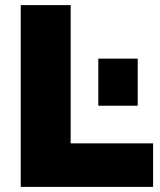

<svg xmlns="http://www.w3.org/2000/svg" viewBox="-20 -730 625 750"><path d="M61 0V-710H256V-170H578V0ZM364 -317V-501H518V-317Z"/></svg>

Font: Raleway Black
Style: Regular
Weight: 900
Designer: Matt McInerney, Pablo Impallari, Rodrigo Fuenzalida
Foundry: Matt McInerney, Pablo Impallari, Rodrigo Fuenzalida
Version: Version 4.026